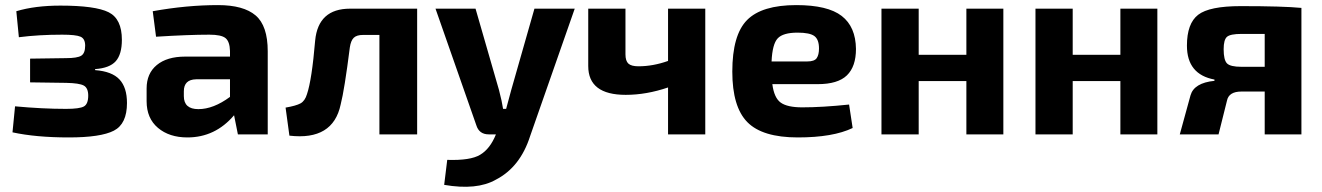

<svg xmlns="http://www.w3.org/2000/svg" viewBox="-20 -527 5186 753"><path d="M54 -381 44 -483Q117 -505 217 -505Q354 -505 406 -479Q458 -453 458 -371Q458 -314 434 -287Q410 -260 353 -256V-252Q419 -247 448.5 -215.5Q478 -184 478 -123Q478 -41 426.5 -14.5Q375 12 250 12Q121 12 29 -8L39 -110Q147 -100 239 -100Q292 -100 309 -109.5Q326 -119 326 -152Q326 -182 308.5 -191.5Q291 -201 240 -202L98 -204V-297L239 -299Q283 -299 298.5 -308.5Q314 -318 314 -348Q314 -375 296 -383Q278 -391 224 -391Q132 -391 54 -381Z M592 -383 579 -483Q712 -507 835 -507Q935 -507 982.5 -466.5Q1030 -426 1030 -326V0H913L898 -75Q824 12 715 12Q644 12 599.5 -25.5Q555 -63 555 -130V-180Q555 -239 595 -272Q635 -305 706 -305H882V-327Q881 -364 864.5 -377.5Q848 -391 801 -391Q720 -391 592 -383ZM701 -169V-150Q701 -99 758 -99Q817 -99 882 -147V-216H749Q701 -215 701 -169Z M1616 -493V0H1468V-390H1404Q1379 -390 1367.5 -379Q1356 -368 1352 -341Q1331 -175 1316 -117Q1286 25 1115 5L1100 -105Q1141 -112 1158.5 -121.5Q1176 -131 1184 -158Q1203 -214 1216 -368Q1228 -493 1353 -493Z M2234 -493 2059 7Q2020 129 1924 178Q1850 220 1722 198L1734 100Q1825 103 1863 80Q1902 57 1925 0H1897Q1859 0 1848 -36L1688 -493H1845L1937 -174Q1949 -128 1953 -100H1965Q1981 -157 1985 -174L2076 -493Z M2746 -493V0H2600V-184Q2515 -155 2434 -155Q2287 -155 2287 -268V-493H2433V-314Q2433 -288 2444.5 -277.5Q2456 -267 2484 -267Q2541 -267 2600 -288V-493Z M3187 -197H3009Q3016 -143 3042 -124.5Q3068 -106 3126 -106Q3205 -106 3310 -117L3324 -25Q3247 12 3109 12Q2970 12 2911 -48Q2852 -108 2852 -246Q2852 -390 2910 -448.5Q2968 -507 3103 -507Q3226 -507 3281 -464.5Q3336 -422 3337 -335Q3337 -266 3301.5 -231.5Q3266 -197 3187 -197ZM3006 -286H3146Q3174 -286 3183 -299Q3192 -312 3192 -337Q3192 -372 3174 -385.5Q3156 -399 3108 -399Q3051 -399 3030 -376.5Q3009 -354 3006 -286Z M3915 -493V0H3770V-209H3583V0H3437V-493H3583V-312H3770V-493Z M4519 -493V0H4374V-209H4187V0H4041V-493H4187V-312H4374V-493Z M4743 -210V-215Q4635 -235 4635 -348Q4635 -435 4679 -469Q4723 -503 4846 -503Q5012 -503 5084 -496V0H4940V-168H4849Q4799 -168 4792 -132L4759 0H4607L4649 -153Q4663 -202 4743 -210ZM4940 -265V-394H4849Q4805 -394 4792 -382.5Q4779 -371 4779 -334Q4779 -292 4792 -278.5Q4805 -265 4849 -265Z"/></svg>

Font: Exo 2.0
Style: Bold
Weight: 700
Designer: Natanael Gama
Version: Version 1.001;PS 001.001;hotconv 1.0.70;makeotf.lib2.5.58329